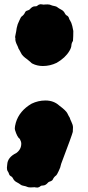

<svg xmlns="http://www.w3.org/2000/svg" viewBox="-20 -715 405 881"><path d="M164.1 -695.3H167Q172.9 -695.3 179.2 -693.8Q182.1 -693.8 185.3 -694.3Q188.5 -694.8 198.2 -694.8Q203.6 -694.8 208 -693.8Q220.2 -688.5 232.9 -686.5Q238.8 -685.5 244.1 -681.2Q246.1 -679.2 248.5 -678Q251 -676.8 252.9 -675.3L260.7 -670.9Q272.5 -665 277.8 -653.3Q280.3 -647.9 285.2 -644.5Q294.4 -640.6 296.9 -630.4Q298.3 -625.5 301.8 -620.6Q307.6 -612.3 311.8 -595.2Q315.9 -578.1 316.4 -572.8Q316.4 -547.9 314.9 -528.8V-527.3Q308.1 -517.6 307.6 -506.6Q307.1 -495.6 298.3 -481Q279.8 -449.7 240.2 -426.8Q210 -412.1 176.8 -412.1Q150.4 -412.1 128.4 -423.3Q124.5 -425.3 121.1 -429.2L106 -441.9Q82 -458.5 76.7 -471.2Q75.2 -474.1 73.5 -477.3Q71.8 -480.5 70.1 -483.6Q68.4 -486.8 66.7 -489.3Q64.9 -491.7 64.9 -492.2Q62.5 -500.5 58.1 -508.8Q50.3 -524.4 50.3 -535.6L50.8 -542.5H48.8L51.3 -556.2Q54.7 -571.3 56.6 -586.4Q60.1 -604.5 68.4 -620.1Q71.3 -626.5 74.2 -632.3Q77.1 -638.2 79.6 -639.6Q90.3 -647 95.2 -658.7Q97.2 -663.1 101.1 -665Q105 -667 111.8 -668.9Q115.2 -670.4 117.2 -672.9Q128.4 -686 140.1 -686H143.6Q148.4 -686 150.9 -688.5Q157.2 -694.3 164.1 -695.3ZM153.3 145.5H150.4Q144.5 145.5 138.2 144Q135.3 144 132.1 144.5Q128.9 145 119.1 145Q113.8 145 109.4 144Q97.2 138.7 84.5 136.7Q78.6 135.7 73.2 131.3Q71.3 129.4 68.8 128.2Q66.4 127 64.5 125.5L56.6 121.1Q44.9 115.2 39.6 103.5Q37.1 98.1 32.2 94.7Q22.9 90.8 20.5 80.6Q19 75.7 15.4 70.6Q11.7 65.4 11.7 54.7Q11.7 47.9 13.2 39.6Q15.1 6.3 54.7 -12.7Q77.6 -29.3 77.6 -55.7Q77.6 -65.4 70.8 -77.6Q59.1 -85 48.8 -118.7Q47.9 -121.6 47.9 -126Q47.9 -134.3 52.7 -152.3Q68.8 -206.5 125 -239.3Q155.3 -253.9 188.5 -253.9Q226.6 -253.9 252 -230.5Q283.2 -207.5 289.3 -194.6Q295.4 -181.6 299.8 -175.3Q302.7 -165.5 307.1 -157.2Q314.9 -141.6 314.9 -130.9L314 -109.9Q310.5 -94.7 260.7 36.6Q257.3 54.7 249 70.3Q240.7 87.9 237.8 89.8Q227.1 97.2 222.2 108.9Q219.2 115.2 205.6 119.1Q202.1 120.6 200.2 123Q189 136.2 177.2 136.2Q168.9 136.2 166.5 138.7Q160.2 144.5 153.3 145.5Z"/></svg>

Font: Kaph
Style: Regular
Weight: 400
Designer: GGBotNet
Foundry: f0n7.com
Version: 1.10